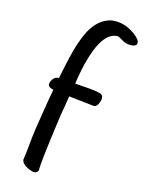

<svg xmlns="http://www.w3.org/2000/svg" viewBox="-179 -683 577 741"><g transform="rotate(30 109.0 -312.5)"><path d="M217.8 -606.9Q217.8 -601.6 213.1 -597.9Q208.5 -594.2 202.1 -592Q195.8 -589.8 189.5 -588.9Q183.1 -587.9 179.7 -587.9Q168.5 -587.9 158.7 -591.6Q148.9 -595.2 137.7 -595.7Q121.6 -591.3 108.9 -576.2Q96.2 -561 88.9 -532.2Q81.5 -503.4 80.6 -460Q79.6 -416.5 86.9 -355Q117.7 -361.3 144.3 -366Q170.9 -370.6 185.5 -370.6Q197.3 -370.6 201.7 -364.3Q206.1 -357.9 206.1 -348.1Q206.1 -338.4 204.1 -330.1Q202.1 -321.8 193.8 -316.4L91.8 -300.8Q94.2 -280.3 95.9 -259.5Q97.7 -238.8 99.6 -218.8Q107.4 -155.3 113 -114.7Q118.7 -74.2 122.3 -50Q126 -25.9 128.2 -15.4Q130.4 -4.9 131.3 -1.2Q132.3 2.4 132.6 2Q132.8 1.5 132.8 2.9Q132.8 13.2 126.5 17.3Q120.1 21.5 111.3 21.5Q104.5 21.5 96.9 20.3Q89.4 19 82 16.6Q74.7 14.2 68.8 9.8Q63 5.4 60.5 -1Q56.6 -34.2 51.3 -64.5Q45.9 -94.7 42 -127.4Q38.1 -166 33.4 -209.5Q28.8 -252.9 25.9 -292.5Q23.9 -292 22 -292.2Q20 -292.5 17.6 -292.5Q9.8 -292.5 4.6 -296.1Q-0.5 -299.8 -0.5 -309.6Q-0.5 -320.8 5.1 -330.1Q10.7 -339.4 22 -342.3Q20.5 -369.1 18.6 -401.9Q16.6 -434.6 17.1 -468.5Q17.6 -502.4 22.7 -534.4Q27.8 -566.4 41 -591.1Q54.2 -615.7 77.1 -630.9Q100.1 -646 136.2 -646Q143.6 -646 157 -643.6Q170.4 -641.1 184.1 -636Q197.8 -630.9 207.8 -623.5Q217.8 -616.2 217.8 -606.9Z"/></g></svg>

Font: Just Another Hand
Style: Regular
Weight: 400
Designer: Astigmatic (AOETI)
Foundry: Astigmatic (AOETI)
Version: Version 1.001